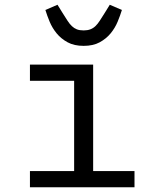

<svg xmlns="http://www.w3.org/2000/svg" viewBox="-20 -788 640 808"><path d="M106 -68H292V-448H106V-516H372V-68H546V0H106ZM171 -746 222 -768 243 -734Q255 -715 264 -701Q273 -687 282.5 -678Q292 -669 303.5 -664.5Q315 -660 332 -660Q348 -660 360 -664.5Q372 -669 381.5 -678Q391 -687 400 -701Q409 -715 421 -734L442 -768L493 -746Q486 -723 475 -696.5Q464 -670 445.5 -647.5Q427 -625 399.5 -610Q372 -595 332 -595Q292 -595 264.5 -610Q237 -625 218.5 -647.5Q200 -670 189 -696.5Q178 -723 171 -746Z"/></svg>

Font: IBM Plaex Mono
Style: Regular
Weight: 400
Designer: Mike Abbink, Paul van der Laan, Pieter van Rosmalen
Foundry: Bold Monday
Version: Version 2.003